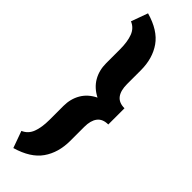

<svg xmlns="http://www.w3.org/2000/svg" viewBox="-318 -783 962 962"><g transform="rotate(45 162.5 -302.5)"><path d="M54.7 174.8 22.5 85.4Q56.2 71.3 69.6 35.6Q83 0 83 -53.2V-151.9Q83 -201.7 105.7 -240.7Q128.4 -279.8 174.3 -302.2Q128.4 -325.7 105.7 -365Q83 -404.3 83 -454.6V-552.7Q83 -606.4 69.6 -641.8Q56.2 -677.2 22.5 -690.9L54.7 -779.8Q149.4 -752.9 190.2 -694.6Q231 -636.2 231 -552.7V-454.6Q231 -408.7 249.5 -384.3Q268.1 -359.9 307.6 -359.9V-245.1Q268.1 -245.1 249.5 -220.7Q231 -196.3 231 -151.9V-53.2Q231 30.8 190.2 89.1Q149.4 147.5 54.7 174.8Z"/></g></svg>

Font: Roboto Slab Black
Style: Regular
Weight: 900
Designer: Google
Version: Version 2.000; ttfautohint (v1.8.1.43-b0c9)